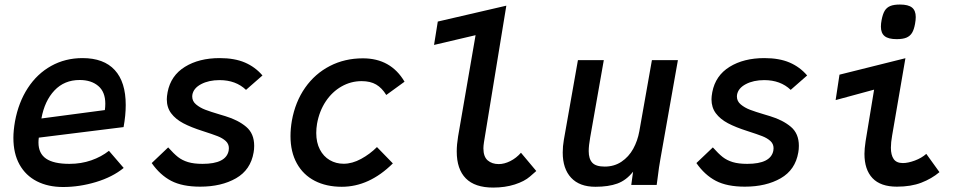

<svg xmlns="http://www.w3.org/2000/svg" viewBox="-20 -815 4240 846"><path d="M39 -207.5Q39 -239.5 46 -280Q61.5 -364 102.5 -427Q143.5 -490 205.5 -524.5Q267.5 -559 343.5 -559Q437.5 -559 485.8 -506.2Q534 -453.5 534 -352.5Q534 -307 524.5 -255L151 -208.5Q149.5 -197.5 149.5 -187Q149.5 -139 183 -116Q216.5 -93 286 -93Q337.5 -93 382 -108.5Q426.5 -124 460 -150.5L525 -75Q476 -35 403.2 -13Q330.5 9 258 9Q192 9 142.5 -16.2Q93 -41.5 66 -90Q39 -138.5 39 -207.5ZM444 -358Q444 -410 413 -436.2Q382 -462.5 331 -462.5Q263.5 -462.5 220 -416.5Q176.5 -370.5 162.5 -293L442 -330Q444 -343.5 444 -358Z M648.5 -96.5 721 -165.5Q745.5 -138 764.2 -123.2Q783 -108.5 808.5 -100.8Q834 -93 872.5 -93Q976 -93 987.5 -151Q988.5 -155 988.5 -162Q988.5 -181 974.5 -193.8Q960.5 -206.5 938.8 -215Q917 -223.5 873.5 -237.5Q821.5 -254 787.5 -272Q753.5 -290 734.2 -315.8Q715 -341.5 715 -377.5Q715 -390 718.5 -409Q732.5 -482 794.8 -520.5Q857 -559 948 -559Q1013.5 -559 1059 -539.5Q1104.5 -520 1136.5 -482.5L1064 -419Q1019 -462 947.5 -462Q900 -462 866.2 -444.2Q832.5 -426.5 827.5 -397Q827 -394.5 827 -389.5Q827 -369 844 -354.8Q861 -340.5 884.5 -331.5Q908 -322.5 947 -311Q952.5 -309.5 973.5 -303Q1029.5 -286 1064.8 -256.2Q1100 -226.5 1100 -172.5Q1100 -156.5 1097.5 -143.5Q1084.5 -66.5 1020 -29.5Q955.5 7.5 862 7.5Q783.5 7.5 734.2 -18.2Q685 -44 648.5 -96.5Z M1260 -215.5Q1260 -248 1266 -283Q1281 -366.5 1324.5 -428.5Q1368 -490.5 1433.5 -524.2Q1499 -558 1579 -558Q1702 -558 1762.5 -455L1682 -396.5Q1663 -427.5 1637.5 -442.5Q1612 -457.5 1573.5 -457.5Q1526 -457.5 1484.8 -434Q1443.5 -410.5 1415.2 -368Q1387 -325.5 1377 -270Q1373.5 -249.5 1373.5 -229Q1373.5 -187 1389.5 -156.2Q1405.5 -125.5 1433 -109.5Q1460.5 -93.5 1494 -93.5Q1532 -93.5 1571 -114.8Q1610 -136 1641 -167L1711 -95Q1607 8 1486 8Q1418 8 1367 -18.2Q1316 -44.5 1288 -95Q1260 -145.5 1260 -215.5Z M1992.5 -147.5Q1992.5 -178 1998.5 -214L2075.5 -660L1892.5 -617L1909 -720L2211 -790L2112.5 -188.5Q2110 -172 2110 -161.5Q2110 -124.5 2129 -108.2Q2148 -92 2177.5 -92Q2202 -92 2228.5 -105.2Q2255 -118.5 2275.5 -142L2343 -61.5Q2339.5 -58.5 2315.2 -37.2Q2291 -16 2248.2 -2.2Q2205.5 11.5 2153 11.5Q2072.5 11.5 2032.5 -29Q1992.5 -69.5 1992.5 -147.5Z M2459.5 -143Q2459.5 -170.5 2464.5 -199L2526.5 -550H2640.5L2580.5 -209.5Q2574 -173 2574 -149Q2574 -115 2589.8 -98Q2605.5 -81 2644.5 -81Q2686.5 -81 2718.5 -102.5Q2750.5 -124 2770 -159.2Q2789.5 -194.5 2797 -236.5L2852.5 -550H2967L2890 -115Q2883 -76 2879 -41Q2876 -15 2873.5 0H2761.5L2769.5 -58.5Q2739.5 -20.5 2700.2 -6.2Q2661 8 2603.5 8Q2533.5 8 2496.5 -31.8Q2459.5 -71.5 2459.5 -143Z M3048.5 -96.5 3121 -165.5Q3145.5 -138 3164.2 -123.2Q3183 -108.5 3208.5 -100.8Q3234 -93 3272.5 -93Q3376 -93 3387.5 -151Q3388.5 -155 3388.5 -162Q3388.5 -181 3374.5 -193.8Q3360.5 -206.5 3338.8 -215Q3317 -223.5 3273.5 -237.5Q3221.5 -254 3187.5 -272Q3153.5 -290 3134.2 -315.8Q3115 -341.5 3115 -377.5Q3115 -390 3118.5 -409Q3132.5 -482 3194.8 -520.5Q3257 -559 3348 -559Q3413.5 -559 3459 -539.5Q3504.5 -520 3536.5 -482.5L3464 -419Q3419 -462 3347.5 -462Q3300 -462 3266.2 -444.2Q3232.5 -426.5 3227.5 -397Q3227 -394.5 3227 -389.5Q3227 -369 3244 -354.8Q3261 -340.5 3284.5 -331.5Q3308 -322.5 3347 -311Q3352.5 -309.5 3373.5 -303Q3429.5 -286 3464.8 -256.2Q3500 -226.5 3500 -172.5Q3500 -156.5 3497.5 -143.5Q3484.5 -66.5 3420 -29.5Q3355.5 7.5 3262 7.5Q3183.5 7.5 3134.2 -18.2Q3085 -44 3048.5 -96.5Z M3789 -137Q3789 -159 3794 -192.5L3831.5 -420L3662 -374L3679 -486L3969.5 -558.5L3911 -218Q3905.5 -187.5 3905.5 -164Q3905.5 -132 3917.8 -114.2Q3930 -96.5 3958.5 -96.5Q3981 -96.5 4010.8 -107.5Q4040.5 -118.5 4061.5 -137L4119.5 -56.5Q4085 -27.5 4039.5 -10Q3994 7.5 3932 7.5Q3860 7.5 3824.5 -30Q3789 -67.5 3789 -137ZM3861.5 -697.5Q3861.5 -711 3864.5 -726.5Q3869.5 -753 3878.2 -767.5Q3887 -782 3902.8 -788.5Q3918.5 -795 3945.5 -795Q3982 -795 3998.5 -781.8Q4015 -768.5 4015 -740Q4015 -727 4012 -710.5Q4007.5 -685 3998.8 -670.5Q3990 -656 3974 -649.2Q3958 -642.5 3931 -642.5Q3894.5 -642.5 3878 -655.8Q3861.5 -669 3861.5 -697.5Z"/></svg>

Font: JuliaMono SemiBoldItalic
Style: Regular
Weight: 600
Italic angle: -9°
Monospace: yes
Designer: cormullion
Foundry: corm
Version: Version 0.049; ttfautohint (v1.8.4)